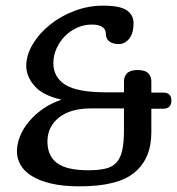

<svg xmlns="http://www.w3.org/2000/svg" viewBox="-20 -646 627 680"><path d="M516 -261V-177Q516 -85 457 -35.5Q398 14 262 14Q203 14 161 4Q119 -6 92 -23Q65 -40 52.5 -62.5Q40 -85 40 -109Q40 -136 51 -163.5Q62 -191 83 -216Q104 -241 133 -261Q162 -281 198 -293Q131 -308 102 -342Q73 -376 73 -412Q73 -451 96 -489.5Q119 -528 157 -558.5Q195 -589 244 -607.5Q293 -626 345 -626Q405 -626 429 -609.5Q453 -593 453 -564Q453 -529 438 -509.5Q423 -490 400 -490Q379 -490 367 -499.5Q355 -509 355 -525Q355 -559 305 -559Q278 -559 253.5 -548Q229 -537 210.5 -518.5Q192 -500 180.5 -475Q169 -450 169 -422Q169 -373 211 -346Q253 -319 358 -319H419V-358Q419 -375 430 -386.5Q441 -398 467 -398Q494 -398 505 -386.5Q516 -375 516 -358V-318H558Q587 -318 587 -290Q587 -261 558 -261ZM302 -262Q229 -262 188.5 -229.5Q148 -197 148 -145Q148 -94 182 -68.5Q216 -43 293 -43Q330 -43 354.5 -49Q379 -55 393 -71Q407 -87 413 -114Q419 -141 419 -183V-262Z"/></svg>

Font: Sofadi One
Style: Regular
Weight: 400
Designer: Botjo Nikoltchev
Foundry: Botjo Nikoltchev
Version: Version 1.002